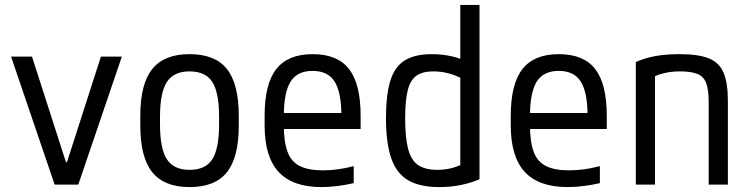

<svg xmlns="http://www.w3.org/2000/svg" viewBox="-20 -750 3040 780"><path d="M202 0 25 -520H110L248 -91H252L390 -520H475L298 0Z M750 10Q647 10 598.5 -50.5Q550 -111 550 -240V-280Q550 -409 598.5 -469.5Q647 -530 750 -530Q854 -530 902 -469.5Q950 -409 950 -280V-240Q950 -111 902 -50.5Q854 10 750 10ZM750 -60Q815 -60 842.5 -103Q870 -146 870 -245V-275Q870 -374 842.5 -417Q815 -460 750 -460Q686 -460 658 -417Q630 -374 630 -275V-245Q630 -146 658 -103Q686 -60 750 -60Z M1286 10Q1169 10 1112 -51.5Q1055 -113 1055 -240V-280Q1055 -409 1102.5 -469.5Q1150 -530 1250 -530Q1351 -530 1398 -469.5Q1445 -409 1445 -280V-226H1094V-291H1385L1367 -268V-277Q1367 -375 1339.5 -418.5Q1312 -462 1250 -462Q1188 -462 1160.5 -418.5Q1133 -375 1133 -277V-243Q1133 -174 1148 -133.5Q1163 -93 1198 -75.5Q1233 -58 1292 -58Q1321 -58 1351.5 -62Q1382 -66 1417 -75V-6Q1387 1 1352.5 5.5Q1318 10 1286 10Z M1764 10Q1686 10 1638.5 -17.5Q1591 -45 1569.5 -107Q1548 -169 1548 -270Q1548 -366 1566 -423Q1584 -480 1625 -505Q1666 -530 1734 -530Q1777 -530 1816.5 -521Q1856 -512 1889 -493L1864 -427Q1833 -444 1802.5 -452Q1772 -460 1740 -460Q1697 -460 1672 -442.5Q1647 -425 1636.5 -383.5Q1626 -342 1626 -269Q1626 -191 1638 -145Q1650 -99 1678.5 -79.5Q1707 -60 1756 -60Q1788 -60 1816.5 -67.5Q1845 -75 1868 -89L1850 -46V-730H1928V-22Q1897 -8 1855 1Q1813 10 1764 10Z M2286 10Q2169 10 2112 -51.5Q2055 -113 2055 -240V-280Q2055 -409 2102.5 -469.5Q2150 -530 2250 -530Q2351 -530 2398 -469.5Q2445 -409 2445 -280V-226H2094V-291H2385L2367 -268V-277Q2367 -375 2339.5 -418.5Q2312 -462 2250 -462Q2188 -462 2160.5 -418.5Q2133 -375 2133 -277V-243Q2133 -174 2148 -133.5Q2163 -93 2198 -75.5Q2233 -58 2292 -58Q2321 -58 2351.5 -62Q2382 -66 2417 -75V-6Q2387 1 2352.5 5.5Q2318 10 2286 10Z M2563 -498Q2601 -515 2644 -522.5Q2687 -530 2741 -530Q2817 -530 2859.5 -513Q2902 -496 2919.5 -454.5Q2937 -413 2937 -340V0H2859V-336Q2859 -385 2849 -412Q2839 -439 2813.5 -449.5Q2788 -460 2742 -460Q2719 -460 2699 -457Q2679 -454 2659 -447.5Q2639 -441 2615 -428L2641 -478V0H2563Z"/></svg>

Font: M PLUS Code Latin
Style: Regular
Weight: 400
Designer: Coji Morishita
Foundry: UNDERFOREST DESIGN
Version: Version 1.002; ttfautohint (v1.8.3)